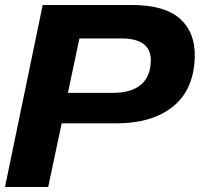

<svg xmlns="http://www.w3.org/2000/svg" viewBox="-27 -749 800 769"><path d="M-7 0 144 -729H500Q633 -729 694.5 -673.5Q756 -618 753 -519Q749 -389 665.5 -322Q582 -255 439 -255H220L166 0ZM459 -595H291L245 -377H423Q572 -377 577 -503Q580 -595 459 -595Z"/></svg>

Font: Mona Sans Expanded
Style: Bold Italic
Weight: 700
Width: 7
Italic angle: -11.7°
Designer: Deni Anggara
Foundry: GitHub
Version: Version 1.001;gftools[0.9.33]